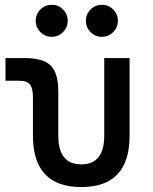

<svg xmlns="http://www.w3.org/2000/svg" viewBox="-20 -755 626 785"><path d="M312.5 9.8Q114.7 9.8 114.7 -200.2V-356.4Q114.7 -394 102.5 -409.4Q90.3 -424.8 60.1 -424.8H2.4V-517.6H79.6Q156.2 -517.6 187.3 -487.1Q218.3 -456.5 218.3 -380.9V-200.2Q218.3 -83 312.5 -83Q406.2 -83 406.2 -200.2V-517.6H509.8V-200.2Q509.8 9.8 312.5 9.8ZM396.5 -604.5Q369.6 -604.5 350.3 -623.8Q331.1 -643.1 331.1 -669.9Q331.1 -697.3 350.3 -716.3Q369.6 -735.4 396.5 -735.4Q423.8 -735.4 442.9 -716.3Q461.9 -697.3 461.9 -669.9Q461.9 -643.1 442.9 -623.8Q423.8 -604.5 396.5 -604.5ZM191.4 -604.5Q164.6 -604.5 145.3 -623.8Q126 -643.1 126 -669.9Q126 -697.3 145.3 -716.3Q164.6 -735.4 191.4 -735.4Q218.8 -735.4 237.8 -716.3Q256.8 -697.3 256.8 -669.9Q256.8 -643.1 237.8 -623.8Q218.8 -604.5 191.4 -604.5Z"/></svg>

Font: Cascadia Mono PL
Style: Regular
Weight: 400
Monospace: yes
Designer: Aaron Bell
Foundry: Saja Typeworks
Version: Version 2102.003